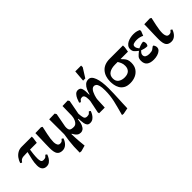

<svg xmlns="http://www.w3.org/2000/svg" viewBox="62 -1673 2910 2910"><g transform="rotate(-45 1517.5 -217.5)"><path d="M236 9Q191 9 165.5 -19.5Q140 -48 140 -106Q140 -167 153.5 -225Q167 -283 183 -351H175Q120 -351 91 -348Q62 -345 45.5 -333.5Q29 -322 12 -296L-14 -311Q0 -355 26.5 -391.5Q53 -428 91 -449.5Q129 -471 176 -471H394V-438L381 -351H236Q232 -323 226 -276Q220 -229 220 -175Q220 -140 229 -117Q238 -94 272 -94Q305 -94 318.5 -106Q332 -118 345 -132L369 -116Q360 -87 342 -58Q324 -29 298 -10Q272 9 236 9Z M577 9Q516 9 489 -27.5Q462 -64 462 -157Q462 -192 463.5 -244Q465 -296 467 -355.5Q469 -415 470 -470L593 -473L615 -460Q597 -380 587 -330.5Q577 -281 572.5 -246.5Q568 -212 568 -178Q568 -144 581 -117.5Q594 -91 625 -91Q654 -91 668 -105Q682 -119 690 -129L715 -114Q697 -59 660.5 -25Q624 9 577 9Z M965 13Q931 13 909 -3Q887 -19 874 -39.5Q861 -60 853 -74H846Q847 -34 848.5 4.5Q850 43 854 87.5Q858 132 864 191L770 217L736 214Q736 144 739 86.5Q742 29 749 -27Q756 -83 767 -149L766 -470L886 -473L902 -445L861 -227Q861 -227 860 -218Q859 -209 859 -200Q859 -155 878.5 -139.5Q898 -124 946 -124Q976 -124 995.5 -141Q1015 -158 1026 -182.5Q1037 -207 1042 -231Q1047 -255 1047 -268L1051 -470L1166 -473L1182 -447L1139 -217Q1142 -159 1152.5 -126Q1163 -93 1204 -93Q1237 -93 1250.5 -105Q1264 -117 1277 -131L1301 -115Q1292 -86 1274 -57Q1256 -28 1230 -9Q1204 10 1168 10Q1132 10 1116 -11Q1100 -32 1095 -64Q1090 -96 1087 -130Q1087 -138 1086.5 -146.5Q1086 -155 1085 -163H1075Q1068 -94 1051 -56Q1034 -18 1012 -2.5Q990 13 965 13Z M1721 250 1624 269 1592 265Q1611 194 1626.5 137Q1642 80 1653 30Q1664 -20 1670 -70.5Q1676 -121 1676 -181Q1676 -247 1666 -283Q1656 -319 1639 -333.5Q1622 -348 1601 -348Q1579 -348 1561.5 -331.5Q1544 -315 1532 -290.5Q1520 -266 1511.5 -240Q1503 -214 1499 -194Q1495 -174 1495 -167L1487 0H1366L1361 -23L1402 -223Q1402 -226 1403 -238Q1404 -250 1404 -259Q1404 -356 1356 -356Q1328 -356 1314 -342Q1300 -328 1289 -314L1265 -327Q1274 -357 1289 -392Q1304 -427 1327.5 -452Q1351 -477 1385 -477Q1434 -477 1447.5 -432.5Q1461 -388 1459 -305H1466Q1476 -345 1493.5 -385.5Q1511 -426 1541 -453Q1571 -480 1616 -480Q1673 -480 1704.5 -395.5Q1736 -311 1736 -165Q1736 -106 1734 -53.5Q1732 -1 1729 62Q1727 101 1725 147Q1723 193 1721 250ZM1591 -521H1544L1559 -704H1684V-669Z M2026 13Q1958 13 1917.5 -11.5Q1877 -36 1856.5 -73Q1836 -110 1829.5 -149.5Q1823 -189 1823 -218Q1823 -333 1884.5 -402Q1946 -471 2064 -471H2348V-429L2335 -351H2179V-347Q2197 -328 2214.5 -309Q2232 -290 2243 -263.5Q2254 -237 2254 -195Q2254 -125 2222 -79Q2190 -33 2138.5 -10Q2087 13 2026 13ZM2114 -351H2059Q1980 -351 1932.5 -320Q1885 -289 1885 -225Q1885 -165 1925.5 -137Q1966 -109 2024 -109Q2089 -109 2122 -140.5Q2155 -172 2155 -228Q2155 -269 2141.5 -299.5Q2128 -330 2114 -351Z M2529 13Q2455 13 2415.5 -17.5Q2376 -48 2376 -114Q2376 -161 2399 -186Q2422 -211 2459 -239V-245Q2420 -273 2402.5 -295.5Q2385 -318 2385 -355Q2385 -388 2403 -412Q2421 -436 2450 -451Q2479 -466 2513 -473.5Q2547 -481 2580 -481Q2621 -481 2648.5 -473Q2676 -465 2696 -454V-427L2668 -357Q2649 -368 2619 -376Q2589 -384 2554 -384Q2517 -384 2488.5 -374.5Q2460 -365 2460 -336Q2460 -315 2470 -297.5Q2480 -280 2492 -264Q2511 -273 2542 -283.5Q2573 -294 2600 -296Q2605 -296 2612.5 -282.5Q2620 -269 2620 -245Q2620 -230 2612.5 -215.5Q2605 -201 2600 -201Q2572 -201 2544.5 -207.5Q2517 -214 2490 -224Q2477 -211 2465 -195Q2453 -179 2453 -159Q2453 -125 2478.5 -111Q2504 -97 2541 -97Q2592 -97 2615 -111.5Q2638 -126 2657 -143H2676Q2695 -112 2695 -85Q2695 -54 2671 -32Q2647 -10 2609 1.5Q2571 13 2529 13Z M2911 9Q2850 9 2823 -27.5Q2796 -64 2796 -157Q2796 -192 2797.5 -244Q2799 -296 2801 -355.5Q2803 -415 2804 -470L2927 -473L2949 -460Q2931 -380 2921 -330.5Q2911 -281 2906.5 -246.5Q2902 -212 2902 -178Q2902 -144 2915 -117.5Q2928 -91 2959 -91Q2988 -91 3002 -105Q3016 -119 3024 -129L3049 -114Q3031 -59 2994.5 -25Q2958 9 2911 9Z"/></g></svg>

Font: STIX Two Text
Style: Bold
Weight: 700
Designer: Ross Mills, John Hudson & Paul Hanslow, Tiro Typeworks Ltd; with prior portions MicroPress Inc., and Coen Hoffman.
Foundry: Tiro Typeworks Ltd
Version: Version 2.13 b171